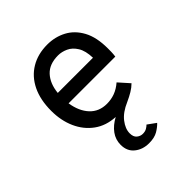

<svg xmlns="http://www.w3.org/2000/svg" viewBox="-207 -658 1030 1030"><g transform="rotate(-45 308.0 -142.5)"><path d="M331 238Q283 238 249.8 211.2Q216.5 184.5 216.5 136Q216.5 96.5 239.5 65Q262.5 33.5 303.5 11.5Q234 8 184.5 -28Q135 -64 108.5 -123.2Q82 -182.5 82 -256Q82 -340 111.2 -399.8Q140.5 -459.5 193.8 -491.2Q247 -523 318.5 -523Q377.5 -523 426.5 -497Q475.5 -471 504.8 -417Q534 -363 534 -278.5Q534 -268 533.8 -252.5Q533.5 -237 531 -219H176.5Q187 -151 224 -111.2Q261 -71.5 320.5 -71.5Q352.5 -71.5 381.8 -82.2Q411 -93 438 -116.5L491.5 -56.5Q475 -40 453.2 -27Q431.5 -14 404 -1.5Q349 22 321.8 57.2Q294.5 92.5 294.5 126.5Q294.5 154 309.5 166.2Q324.5 178.5 342.5 178.5Q360.5 178.5 372.5 171.5Q384.5 164.5 391.5 157L438.5 191Q423.5 207.5 397.8 222.8Q372 238 331 238ZM175 -299.5H442Q440.5 -353.5 421.2 -384.5Q402 -415.5 374 -428.2Q346 -441 318.5 -441Q252 -441 216.8 -402.8Q181.5 -364.5 175 -299.5Z"/></g></svg>

Font: Overpass Mono Medium
Style: Regular
Weight: 500
Monospace: yes
Designer: Delve Withrington, Dave Bailey
Foundry: Delve Fonts LLC
Version: Version 4.000